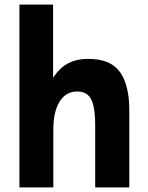

<svg xmlns="http://www.w3.org/2000/svg" viewBox="-20 -810 640 830"><path d="M64 -790H209.5V-473.5Q238 -517.5 275 -536.5Q312 -555.5 361.5 -555.5Q458 -555.5 498.5 -498.8Q539 -442 539 -332.5V0H391.5V-267Q391.5 -321.5 383.8 -353.5Q376 -385.5 359.2 -400Q342.5 -414.5 314 -414.5Q264.5 -414.5 237.5 -370.5Q210.5 -326.5 210.5 -250V0H64Z"/></svg>

Font: JuliaMono ExtraBold
Style: Regular
Weight: 800
Monospace: yes
Designer: cormullion
Foundry: corm
Version: Version 0.055; ttfautohint (v1.8.4)